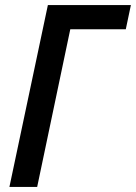

<svg xmlns="http://www.w3.org/2000/svg" viewBox="-20 -734 534 754"><path d="M168 -714H494L474 -619H256L126 0H17Z"/></svg>

Font: Noto Sans UI NarrowMedium
Style: Italic
Weight: 500
Width: 4
Italic angle: -12°
Designer: Monotype Design Team
Foundry: Monotype Imaging Inc.
Version: Version 1.001